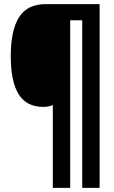

<svg xmlns="http://www.w3.org/2000/svg" viewBox="-20 -780 550 927"><path d="M461 127H377V-682H319V127H235V-273Q216 -264 188 -264Q108 -264 70 -325Q32 -386 32 -509Q32 -634 72 -697Q112 -760 200 -760H461Z"/></svg>

Font: Noto Sans Sinhala UI ExtraCondensed Black
Style: Regular
Weight: 900
Width: 2
Designer: Jelle Bosma - Monotype Design Team
Foundry: Monotype Imaging Inc.
Version: Version 2.006; ttfautohint (v1.8.4.7-5d5b)